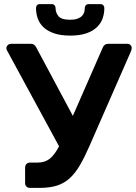

<svg xmlns="http://www.w3.org/2000/svg" viewBox="-20 -913 660 933"><path d="M321 -740Q275 -740 243 -751Q211 -762 191.5 -780.5Q172 -799 163.5 -823Q155 -847 155 -874Q155 -882 159.5 -887.5Q164 -893 174 -893H231Q240 -893 245 -887.5Q250 -882 250 -874Q250 -852 264 -834.5Q278 -817 321 -817Q342 -817 356 -822Q370 -827 378 -835Q386 -843 389 -853Q392 -863 392 -874Q392 -882 397 -887.5Q402 -893 411 -893H468Q477 -893 482 -887.5Q487 -882 487 -874Q487 -847 478.5 -823Q470 -799 450.5 -780.5Q431 -762 399.5 -751Q368 -740 321 -740ZM126 0Q115 0 108.5 -6.5Q102 -13 102 -24V-98Q102 -109 108.5 -116Q115 -123 126 -123H163Q198 -123 221.5 -141.5Q245 -160 267 -202L14 -668Q11 -674 11 -678Q11 -687 17.5 -693.5Q24 -700 33 -700H131Q148 -700 157 -681L334 -350L479 -681Q486 -700 506 -700H599Q608 -700 614 -694Q620 -688 620 -680Q620 -673 616 -663L415 -204Q391 -149 368.5 -110.5Q346 -72 319.5 -47.5Q293 -23 258 -11.5Q223 0 173 0Z"/></svg>

Font: Fz Rubik Med
Style: Regular
Weight: 500
Designer: Hubert and Fischer
Foundry: Hubert and Fischer
Version: Vit hóa bi FontZin.com